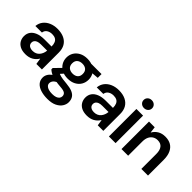

<svg xmlns="http://www.w3.org/2000/svg" viewBox="1 -1473 2448 2448"><g transform="rotate(45 1225.5 -248.5)"><path d="M211 12Q151 12 112 -8.5Q73 -29 54 -63.5Q35 -98 35 -139Q35 -186 59.5 -220.5Q84 -255 132 -274.5Q180 -294 251 -294H378Q378 -334 366.5 -360.5Q355 -387 331.5 -399.5Q308 -412 273 -412Q232 -412 201.5 -392.5Q171 -373 165 -333H47Q52 -387 82.5 -426Q113 -465 162.5 -486.5Q212 -508 274 -508Q345 -508 395.5 -483.5Q446 -459 472 -414Q498 -369 498 -305V0H398L386 -80H383Q369 -57 351 -40Q333 -23 312 -11.5Q291 0 265.5 6Q240 12 211 12ZM245 -83Q275 -83 298.5 -93.5Q322 -104 338 -123Q354 -142 363.5 -166Q373 -190 375 -216V-217H264Q228 -217 205 -208Q182 -199 171.5 -183.5Q161 -168 161 -148Q161 -127 171.5 -112.5Q182 -98 201 -90.5Q220 -83 245 -83Z M811 217Q742 217 688.5 199.5Q635 182 606 148.5Q577 115 577 66Q577 35 592.5 7Q608 -21 639.5 -45Q671 -69 720 -88L771 -31Q725 -14 706 8.5Q687 31 687 58Q687 80 702.5 96.5Q718 113 746 121Q774 129 811 129Q849 129 874 120Q899 111 912 94.5Q925 78 925 56Q925 27 904 10.5Q883 -6 824 -10Q770 -14 731 -21.5Q692 -29 663.5 -39Q635 -49 615 -61.5Q595 -74 582 -87V-110L686 -217L760 -189L657 -76L686 -129Q696 -124 706.5 -119Q717 -114 734 -110Q751 -106 778 -101.5Q805 -97 847 -94Q914 -88 955.5 -70.5Q997 -53 1016.5 -22Q1036 9 1036 53Q1036 93 1012 130.5Q988 168 938.5 192.5Q889 217 811 217ZM812 -149Q749 -149 704 -173.5Q659 -198 635 -238.5Q611 -279 611 -329Q611 -379 635 -419Q659 -459 704 -483.5Q749 -508 812 -508Q875 -508 920 -483.5Q965 -459 988.5 -419Q1012 -379 1012 -329Q1012 -279 988.5 -238.5Q965 -198 920 -173.5Q875 -149 812 -149ZM811 -239Q855 -239 881 -261.5Q907 -284 907 -328Q907 -373 881 -395.5Q855 -418 812 -418Q768 -418 741.5 -395.5Q715 -373 715 -328Q715 -284 741.5 -261.5Q768 -239 811 -239ZM892 -412 870 -496H1077V-428Z M1318 12Q1258 12 1219 -8.5Q1180 -29 1161 -63.5Q1142 -98 1142 -139Q1142 -186 1166.5 -220.5Q1191 -255 1239 -274.5Q1287 -294 1358 -294H1485Q1485 -334 1473.5 -360.5Q1462 -387 1438.5 -399.5Q1415 -412 1380 -412Q1339 -412 1308.5 -392.5Q1278 -373 1272 -333H1154Q1159 -387 1189.5 -426Q1220 -465 1269.5 -486.5Q1319 -508 1381 -508Q1452 -508 1502.5 -483.5Q1553 -459 1579 -414Q1605 -369 1605 -305V0H1505L1493 -80H1490Q1476 -57 1458 -40Q1440 -23 1419 -11.5Q1398 0 1372.5 6Q1347 12 1318 12ZM1352 -83Q1382 -83 1405.5 -93.5Q1429 -104 1445 -123Q1461 -142 1470.5 -166Q1480 -190 1482 -216V-217H1371Q1335 -217 1312 -208Q1289 -199 1278.5 -183.5Q1268 -168 1268 -148Q1268 -127 1278.5 -112.5Q1289 -98 1308 -90.5Q1327 -83 1352 -83Z M1706 0V-496H1826V0ZM1766 -572Q1733 -572 1711.5 -592Q1690 -612 1690 -643Q1690 -673 1711.5 -693.5Q1733 -714 1766 -714Q1799 -714 1820.5 -693.5Q1842 -673 1842 -643Q1842 -613 1820.5 -592.5Q1799 -572 1766 -572Z M1933 0V-496H2036L2046 -415H2049Q2074 -458 2116 -483Q2158 -508 2218 -508Q2279 -508 2322 -482.5Q2365 -457 2388 -406.5Q2411 -356 2411 -282V0H2291V-270Q2291 -336 2263.5 -371.5Q2236 -407 2180 -407Q2143 -407 2114 -389Q2085 -371 2069 -337.5Q2053 -304 2053 -256V0Z"/></g></svg>

Font: DM Sans 36pt SemiBold
Style: Regular
Weight: 600
Designer: Colophon Foundry, Jonny Pinhorn
Foundry: Colophon Foundry
Version: Version 4.004;gftools[0.9.30]